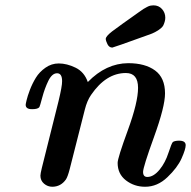

<svg xmlns="http://www.w3.org/2000/svg" viewBox="-20 -695 722 726"><path d="M77.1 -298.8Q77.1 -301.8 80.6 -316.4Q84 -331.1 93 -355Q102.1 -378.9 115.5 -400.9Q128.9 -422.9 151.9 -439Q174.8 -455.1 202.1 -455.1Q232.9 -455.1 265.9 -439Q298.8 -422.9 312 -384.8Q380.9 -455.6 464.8 -456.1Q528.8 -456.1 566.4 -428.5Q604 -400.9 604 -341.8Q604 -292 562.5 -177.5Q521 -63 521 -44.9Q521 -25.9 537.1 -25.9Q561 -25.9 584 -54.2Q605 -80.1 616.9 -116.9Q628.9 -153.8 633.8 -158.2Q641.6 -163.1 657.2 -163.1Q682.1 -163.1 682.1 -146Q682.1 -130.9 666.5 -95.9Q650.9 -61 613 -24.9Q575.2 11.2 528.8 11.2Q487.8 11.2 456.3 -12.9Q424.8 -37.1 424.8 -79.1Q424.8 -97.2 463.4 -202.6Q502 -308.1 502 -362.8Q502 -418.9 456.1 -418.9Q380.9 -418.9 324.2 -335.9Q309.1 -314 300.8 -280.8Q251 -84 243.4 -54.9Q235.8 -25.9 229 -16.1Q210 10.7 178.2 11.2Q160.2 11.2 146.5 -0.5Q132.8 -12.2 132.8 -30.8Q132.8 -37.6 138.2 -60.1L201.2 -312Q215.3 -370.1 214.8 -388.2Q214.8 -418 195.8 -418Q176.8 -418 162.8 -389.4Q148.9 -360.8 139.9 -326.9Q130.9 -293 128.9 -290Q123 -282.2 102.1 -282.2Q77.1 -281.7 77.1 -298.8ZM379.9 -547.9Q379.9 -557.6 403.8 -576.2Q422.9 -590.3 444.8 -606.2Q466.8 -622.1 478.5 -630.1Q490.2 -638.2 503.2 -647.7Q516.1 -657.2 522.5 -661.1Q528.8 -665 536.4 -668.9Q543.9 -672.9 549.6 -673.8Q555.2 -674.8 560.1 -674.8Q580.1 -674.8 592.5 -660.9Q605 -647 605 -627.9Q605 -620.1 602.5 -612.1Q600.1 -604 597.2 -598.4Q594.2 -592.8 588.1 -587.9Q582 -583 577.6 -580.1Q573.2 -577.1 566.2 -573.5Q559.1 -569.8 555.4 -568.4Q551.8 -566.9 545.4 -564.5Q539.1 -562 538.1 -562Q408.2 -515.1 404.8 -515.1Q392.6 -515.1 386.2 -528.1Q379.9 -541 379.9 -547.9Z"/></svg>

Font: CMU Serif
Style: BoldItalic
Weight: 700
Italic angle: -14.04°
Version: Version 0.7.0